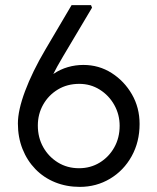

<svg xmlns="http://www.w3.org/2000/svg" viewBox="-20 -726 614 751"><path d="M50 -243Q50 -269 57 -300.5Q64 -332 78 -369.5Q92 -407 112 -448Q132 -489 158 -533L260 -706H336L340 -696L227 -506Q203 -466 183.5 -427Q164 -388 147 -348.5Q130 -309 114 -268L100 -340Q119 -372 141.5 -396Q164 -420 190 -437.5Q216 -455 245.5 -463.5Q275 -472 306 -472Q367 -472 416.5 -440.5Q466 -409 496 -357Q526 -305 526 -241Q526 -171 495 -115Q464 -59 410.5 -27Q357 5 292 5Q240 5 195.5 -13Q151 -31 118.5 -64.5Q86 -98 68 -143.5Q50 -189 50 -243ZM448 -234Q448 -278 427 -315.5Q406 -353 370 -375.5Q334 -398 290 -398Q243 -398 206.5 -376Q170 -354 149 -317Q128 -280 128 -235Q128 -188 149 -150.5Q170 -113 206.5 -90.5Q243 -68 289 -68Q334 -68 370 -90Q406 -112 427 -149.5Q448 -187 448 -234Z"/></svg>

Font: Mach Light
Style: Regular
Weight: 300
Version: Version 1.002